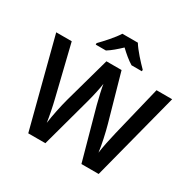

<svg xmlns="http://www.w3.org/2000/svg" viewBox="-197 -1144 1362 1351"><g transform="rotate(30 484.0 -469.0)"><path d="M547 -938H421C394 -893 334 -828 297 -790V-778H380C415 -800 447 -828 483 -862C519 -828 553 -799 588 -778H672V-790C635 -827 574 -893 547 -938ZM955 -714H828L729 -306C716 -252 700 -178 694 -129C687 -186 667 -278 650 -338L544 -714H421L317 -340C301 -281 282 -191 274 -129C267 -178 252 -253 239 -305L139 -714H13L198 0H337L449 -411C462 -458 479 -537 482 -566C486 -537 504 -458 516 -413L630 0H770Z"/></g></svg>

Font: Noto Sans Syriac SemiBold
Style: Regular
Weight: 600
Designer: Patrick Giasson and the Monotype Design Team
Foundry: Monotype Imaging Inc.
Version: Version 3.000